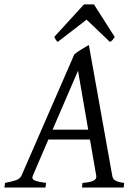

<svg xmlns="http://www.w3.org/2000/svg" viewBox="-37 -846 617 866"><path d="M181.2 -216.8 111.3 -54.2Q104.5 -39.1 118.9 -32.5Q133.3 -25.9 170.9 -21L168 0H-17.1L-14.2 -21Q16.6 -26.9 35.2 -33.4Q53.7 -40 60.1 -54.2L297.9 -600.1Q304.2 -606 313 -612.1Q321.8 -618.2 331.1 -623.8Q340.3 -629.4 348.9 -634.5Q357.4 -639.6 363.8 -643.1L469.2 -54.2Q470.2 -47.4 472.9 -42.2Q475.6 -37.1 481.4 -33Q487.3 -28.8 497.3 -25.9Q507.3 -22.9 522.9 -21L521 0H333L335 -21Q369.6 -23.4 384.8 -31Q399.9 -38.6 397 -54.2L368.7 -216.8ZM360.8 -261.2 314.9 -526.9 200.2 -261.2ZM480.5 -679.2Q473.6 -669.4 470 -665Q466.3 -660.6 458.5 -657.2L353.5 -757.3L223.6 -657.2Q219.2 -660.2 215.8 -664.8Q212.4 -669.4 207.5 -679.2L341.8 -826.2H386.7Z"/></svg>

Font: Gentium Plus APac
Style: Italic
Weight: 400
Italic angle: -8°
Designer: J. Victor Gaultney, Annie Olsen, Iska Routamaa, Becca Hirsbrunner
Foundry: SIL International
Version: Version 5.000